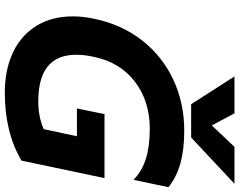

<svg xmlns="http://www.w3.org/2000/svg" viewBox="-116 -842 973 780"><g transform="rotate(90 370.0 -451.5)"><path d="M290 -918H440L489 -826L576 -918H726L538 -742H403ZM46 -261Q46 -305 56 -349Q79 -460 143.5 -542.5Q208 -625 303 -669.5Q398 -714 511 -714Q587 -714 642.5 -698.5Q698 -683 740 -650L710 -508Q674 -543 623.5 -558.5Q573 -574 503 -574Q391 -574 312 -514Q233 -454 211 -349Q202 -310 202 -275Q202 -121 391 -121Q454 -121 504 -143L533 -278H420L443 -390H703L632 -53Q518 15 356 15Q263 15 193 -18Q123 -51 84.5 -113.5Q46 -176 46 -261Z"/></g></svg>

Font: Prompt SemiBold
Style: Italic
Weight: 600
Italic angle: -12°
Designer: Katatrad Team
Foundry: CadsonDemak
Version: Version 1.001